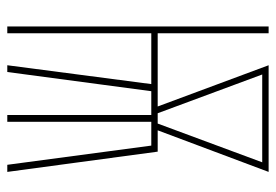

<svg xmlns="http://www.w3.org/2000/svg" viewBox="-138 -638 775 540"><g transform="rotate(90 250.0 -367.5)"><path d="M54 0V-735H73V-423H279L163 -735H463L346 -423H406L463 0H443L389 -405H322V0H303V-405H236L182 0H163L216 -405H73V0ZM298 -423H327L436 -717H189Z"/></g></svg>

Font: Zed Mono Thin
Style: Regular
Weight: 100
Monospace: yes
Designer: Belleve Invis
Foundry: Belleve Invis
Version: Version 1.0.0; ttfautohint (v1.8.4)